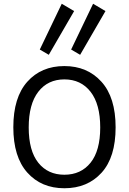

<svg xmlns="http://www.w3.org/2000/svg" viewBox="-20 -992 686 1023"><path d="M192 -728 309 -972 375 -933 240 -700ZM359 -728 476 -972 542 -933 407 -700ZM51 -314Q51 -473 125.5 -556.5Q200 -640 323 -640Q445 -640 520.5 -556.5Q596 -473 596 -313.5Q596 -154 521 -71.5Q446 11 323 11Q200 11 125.5 -72.5Q51 -156 51 -314ZM184 -503Q133 -437 133 -313Q133 -189 184 -125Q235 -61 323 -61Q411 -61 462.5 -125Q514 -189 514 -313Q514 -437 462.5 -503Q411 -569 323 -569Q235 -569 184 -503Z"/></svg>

Font: Karmilla
Style: Regular
Weight: 400
Designer: Jonathan Pinhorn
Version: Version 1.000